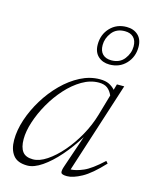

<svg xmlns="http://www.w3.org/2000/svg" viewBox="-106 -744 648 824"><g transform="rotate(15 218.5 -332.5)"><path d="M250 -29.5 298 -170.5Q267.5 -121 231.8 -80Q196 -39 160.2 -14.5Q124.5 10 95 10Q51 10 31.8 -15Q12.5 -40 12.5 -82Q12.5 -125 28.2 -172.8Q44 -220.5 71.8 -266Q99.5 -311.5 136.2 -348.2Q173 -385 215.2 -406.8Q257.5 -428.5 301.5 -428.5Q326 -428.5 342 -420.8Q358 -413 369.5 -400L377 -426H409.5L279.5 -22Q302.5 -22.5 335.2 -36.5Q368 -50.5 418 -97L426.5 -87.5Q375 -32 336.5 -11Q298 10 271.5 10Q248 10 245 1.5Q242 -7 250 -29.5ZM51 -96Q51 -59.5 65 -40.8Q79 -22 111.5 -22Q140 -22 173 -44Q206 -66 237.8 -102.8Q269.5 -139.5 295 -185.2Q320.5 -231 334.5 -279L361.5 -372.5Q353 -392 339 -402.8Q325 -413.5 301 -413.5Q263 -413.5 226.5 -392Q190 -370.5 158.2 -335.2Q126.5 -300 102.5 -257.8Q78.5 -215.5 64.8 -173.2Q51 -131 51 -96ZM354.5 -675Q385.5 -675 405.2 -656.8Q425 -638.5 425 -604.5Q425 -560.5 396.5 -530.2Q368 -500 323.5 -500Q293 -500 273 -518.2Q253 -536.5 253 -570.5Q253 -615 281.5 -645Q310 -675 354.5 -675ZM326.5 -519.5Q364 -519.5 384 -545.5Q404 -571.5 404 -601.5Q404 -628 390 -641.8Q376 -655.5 351.5 -655.5Q314 -655.5 294 -629.5Q274 -603.5 274 -573.5Q274 -547 288 -533.2Q302 -519.5 326.5 -519.5Z"/></g></svg>

Font: Newsreader Text ExtraLight
Style: Italic
Weight: 275
Italic angle: -17°
Designer: Hugues Gentile
Foundry: Production Type
Version: Version 1.001